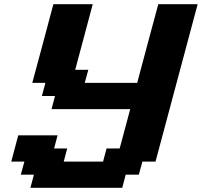

<svg xmlns="http://www.w3.org/2000/svg" viewBox="-20 -895 962 915"><path d="M125 0H562.5L579.1 -62.5H641.6L658.7 -125H721.2L921.9 -875H734.4Q717.3 -812.5 683.8 -687.5Q650.4 -562.5 633.8 -500H383.8L400.9 -562.5H338.4L421.9 -875H234.4Q217.8 -812.5 184.3 -687.5Q150.9 -562.5 133.8 -500H196.3L179.7 -437.5H242.2L225.6 -375H600.6L550.3 -187.5H487.8L471.2 -125H283.7L300.3 -187.5H237.8L254.4 -250H66.9Q61.5 -229 50.3 -187.3Q39.1 -145.5 33.7 -125H96.2L79.1 -62.5H141.6Z"/></svg>

Font: Faithful 32x
Style: SemiboldOblique
Weight: 400
Foundry: Faithful Resource Pack
Version: Version 1.0; January 27, 2023